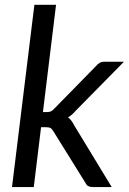

<svg xmlns="http://www.w3.org/2000/svg" viewBox="-20 -756 521 776"><path d="M206.5 -736.5 153.5 -303H168.5Q179 -303 185.5 -305.8Q192 -308.5 199.5 -317L367.5 -488.5Q374.5 -497 382.5 -501.8Q390.5 -506.5 402 -506.5H481L285.5 -308Q270.5 -290.5 255 -281.5Q263 -275.5 268.8 -267.8Q274.5 -260 279.5 -250L431.5 0H355Q344 0 336.8 -3.8Q329.5 -7.5 325 -17.5L196 -225Q190 -235.5 183.5 -238.8Q177 -242 163 -242H146L116.5 0H28.5L119 -736.5Z"/></svg>

Font: Lato
Style: Italic
Weight: 400
Italic angle: -7°
Designer: Lukasz Dziedzic
Foundry: tyPoland Lukasz Dziedzic
Version: Version 2.007; 2014-02-27